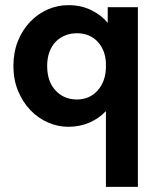

<svg xmlns="http://www.w3.org/2000/svg" viewBox="-20 -485 614 745"><path d="M245 7Q204 7 165.5 -10Q127 -27 97.5 -58Q68 -89 50 -132.5Q32 -176 32 -229Q32 -282 49.5 -325.5Q67 -369 96.5 -400Q126 -431 164.5 -448Q203 -465 245 -465Q296 -465 335.5 -445Q375 -425 398 -396V-457H515V240H391V-54Q365 -26 327.5 -9.5Q290 7 245 7ZM278 -99Q327 -99 358 -133Q389 -167 391 -221V-240Q389 -291 358.5 -323.5Q328 -356 278 -356Q255 -356 234 -348Q213 -340 197 -324Q181 -308 172 -284Q163 -260 163 -229Q163 -169 195.5 -134Q228 -99 278 -99Z"/></svg>

Font: Tilda Sans Bold
Style: Regular
Weight: 700
Designer: ParaType Ltd
Foundry: ParaType Ltd
Version: Version 1.009